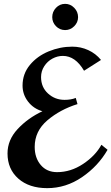

<svg xmlns="http://www.w3.org/2000/svg" viewBox="-20 -965 578 996"><path d="M504 -654 416 -598Q371 -675 306 -675Q278 -675 252 -661Q226 -647 209.5 -621.5Q193 -596 193 -565Q193 -513 229 -480Q265 -447 315 -447Q349 -447 373 -457L382 -425Q292 -397 226 -341Q160 -285 160 -203Q160 -146 191.5 -109Q223 -72 276 -72Q347 -72 411 -114.5Q475 -157 506 -214L538 -188Q489 -103 405.5 -46Q322 11 225 11Q131 11 75 -38.5Q19 -88 19 -169Q19 -239 71.5 -295.5Q124 -352 200 -388Q154 -401 125.5 -438Q97 -475 97 -521Q97 -582 135 -628Q173 -674 232.5 -698.5Q292 -723 355 -723Q399 -723 438 -705Q477 -687 504 -654ZM385 -876Q385 -849 365 -829Q345 -809 318 -809Q290 -809 270.5 -829Q251 -849 251 -876Q251 -904 270.5 -924.5Q290 -945 318 -945Q345 -945 365 -924.5Q385 -904 385 -876Z"/></svg>

Font: Amita
Style: Bold
Weight: 700
Designer: Eduardo Rodriguez Tunni, Modular Infotech, Brian J. Bonislawsky
Foundry: Eduardo Rodriguez Tunni, Modular Infotech, Brian J. Bonislawsky
Version: Version 1.003